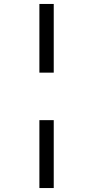

<svg xmlns="http://www.w3.org/2000/svg" viewBox="-20 -820 490 970"><path d="M179 -453V-800H251.5V-453ZM251.5 -213V130H179V-213Z"/></svg>

Font: League Mono Condensed
Style: Regular
Weight: 400
Width: 1
Designer: Tyler Finck
Foundry: The League of Moveable Type / Tyler Finck
Version: Version 2.210